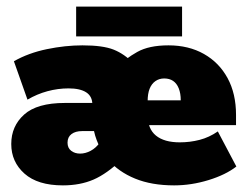

<svg xmlns="http://www.w3.org/2000/svg" viewBox="-20 -550 754 580"><path d="M170 10Q94 10 54 -25.5Q14 -61 14 -115Q14 -169 53 -204Q92 -239 176 -239H278L259 -209V-234Q259 -259 240.5 -271Q222 -283 187 -283Q155 -283 123.5 -274.5Q92 -266 63 -249L22 -365Q66 -390 121.5 -401.5Q177 -413 229 -413Q291 -413 323.5 -400Q356 -387 384 -358L333 -347Q359 -373 394.5 -393Q430 -413 489 -413Q550 -413 596 -387Q642 -361 667.5 -314Q693 -267 693 -203V-172H348V-247H526Q526 -268 520 -283Q514 -298 503 -305.5Q492 -313 476 -313Q461 -313 449.5 -305Q438 -297 432 -282Q426 -267 426 -244V-203Q426 -161 451 -140.5Q476 -120 523 -120Q554 -120 583 -127.5Q612 -135 638 -153L694 -47Q662 -22 610 -6Q558 10 506 10Q438 10 388 -10.5Q338 -31 306 -68L349 -69Q303 -25 262.5 -7.5Q222 10 170 10ZM222 -86Q238 -86 254 -94.5Q270 -103 282 -120L283 -102Q277 -114 272 -127Q267 -140 264 -154H228Q208 -154 196 -145Q184 -136 184 -119Q184 -103 195 -94.5Q206 -86 222 -86ZM210 -440V-530H530V-440Z"/></svg>

Font: Rokkitt SemiBold Black
Style: Regular
Weight: 900
Version: Version 3.103